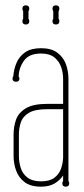

<svg xmlns="http://www.w3.org/2000/svg" viewBox="-20 -691 315 721"><path d="M237 -11Q240 -7 240 -3Q240 10 227 10Q214 10 214 -3Q214 -8 217 -11V-32Q204 -13 184 -1.5Q164 10 134 10Q95 10 72.5 -7Q50 -24 40.5 -50.5Q31 -77 31 -105V-186Q31 -215 40 -241Q49 -267 76.5 -284Q104 -301 158 -301H217V-395Q217 -418 209.5 -439.5Q202 -461 184 -475.5Q166 -490 134 -490Q89 -490 70 -463Q51 -436 50 -404Q53 -400 53 -396Q53 -384 40 -384Q27 -384 27 -396Q27 -402 30 -405Q32 -432 42.5 -456Q53 -480 75 -495Q97 -510 134 -510Q173 -510 195.5 -493Q218 -476 227.5 -450Q237 -424 237 -395ZM51 -105Q51 -82 58 -60Q65 -38 83.5 -24Q102 -10 134 -10Q166 -10 183.5 -23Q201 -36 208.5 -56Q216 -76 217 -98V-281H158Q111 -281 88 -267Q65 -253 58 -231Q51 -209 51 -186ZM87 -620Q90 -617 90 -612Q90 -599 77 -599Q64 -599 64 -612Q64 -617 67 -620V-649Q64 -654 64 -658Q64 -671 77 -671Q90 -671 90 -658Q90 -654 87 -649ZM200 -620Q203 -617 203 -612Q203 -599 190 -599Q177 -599 177 -612Q177 -617 180 -620V-649Q177 -654 177 -658Q177 -671 190 -671Q203 -671 203 -658Q203 -654 200 -649Z"/></svg>

Font: Wire One
Style: Regular
Weight: 400
Designer: Alexei Vanyashin, Gayaneh Bagdasaryan
Foundry: Cyreal
Version: Version 1.102; ttfautohint (v1.8.3)